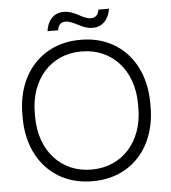

<svg xmlns="http://www.w3.org/2000/svg" viewBox="-58 -908 861 969"><g transform="rotate(-5 372.5 -424.0)"><path d="M374 -834C347 -848 327 -856 299 -856C252 -856 218 -821 211 -766H265C268 -792 281 -806 305 -806C327 -806 347 -795 367 -785C394 -771 414 -763 441 -763C488 -763 522 -797 530 -852H476C473 -827 459 -812 436 -812C414 -812 394 -823 374 -834ZM48 -341C48 -130 182 8 369 8H376C563 8 696 -130 696 -341V-359C696 -570 563 -708 376 -708H369C182 -708 48 -570 48 -359ZM111 -340V-360C111 -533 220 -649 369 -649H375C525 -649 634 -533 634 -360V-340C634 -167 525 -51 374 -51H370C220 -51 111 -167 111 -340Z"/></g></svg>

Font: Fixel Text Light
Style: Regular
Weight: 300
Width: 4
Designer: AlfaBravo + MacPaw
Foundry: Kyrylo Tkachov, Marchela Mozhyna, Serhii Makarenko, Maria Weinstein, Zakhar Kryvoshyya
Version: Version 1.211